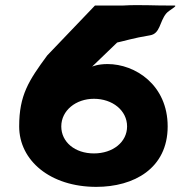

<svg xmlns="http://www.w3.org/2000/svg" viewBox="-20 -737 766 756"><path d="M634.3 -683.7C645.3 -697.3 683.8 -715.3 665.7 -715.2C588.4 -714.3 536.5 -719.4 463 -715.2H353.9L166 -518.8C92.9 -419.4 55.5 -362.4 55.5 -239.2C55.5 -104.9 177.9 -1.2 359.1 -1.2C506.8 -1.2 640.2 -73.4 640.2 -239.2C640.2 -402.4 512.7 -484.8 403.3 -484.8C364.2 -484.8 342.6 -474.6 342.6 -474.6L441.3 -569.6C466 -574.7 505.8 -587.4 570.5 -597.9C611.1 -604.4 607.9 -651.4 634.3 -683.7ZM221.3 -239.2C221.3 -302.1 278.9 -348 349.8 -348C422.9 -348 480.4 -302.1 480.4 -239.2C480.4 -178 424.9 -132.9 349.8 -132.9C274.7 -132.9 221.3 -178 221.3 -239.2Z"/></svg>

Font: Hussar
Style: BdSuprExt
Weight: 700
Foundry: Cannot Into Space Fonts
Version: Version 2.00